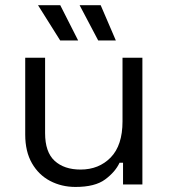

<svg xmlns="http://www.w3.org/2000/svg" viewBox="-20 -711 652 740"><path d="M271 9.5Q217.5 9.5 173.2 -13.6Q129 -36.8 103.1 -81.9Q77.2 -127 77.2 -192.5V-488.5H153.8V-198Q153.8 -124.8 190.6 -91.1Q227.5 -57.5 290.5 -57.5Q361.2 -57.5 406.8 -104.2Q452.2 -151 452.2 -243.2V-488.5H528.8V0H454.2V-83.8H440.8Q424.2 -48.2 385.2 -19.4Q346.2 9.5 271 9.5ZM281.2 -555H212L126.5 -691H212.2ZM426.5 -555H358.5L286.8 -691H368Z"/></svg>

Font: Space Grotesk Variable Light
Style: Regular
Weight: 300
Designer: Florian Karsten
Foundry: Florian Karsten
Version: Version 2.000